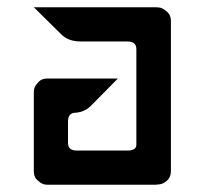

<svg xmlns="http://www.w3.org/2000/svg" viewBox="-20 -752 555 528"><path d="M73 -732H408Q413 -732 420 -731Q427 -730 438.5 -720.5Q450 -711 450 -695V-281Q450 -265 439.5 -255.5Q429 -246 418 -245L408 -244H295H292H191H114H110Q96 -244 86 -254Q73 -263 73 -281V-286V-314V-418V-494V-499Q73 -513 83 -523Q92 -536 110 -536H115H151H304L230 -461Q213 -444 188 -442Q167 -442 167 -418V-359Q167 -338 191 -338H292H295H330Q355 -338 355 -354V-419V-553V-617Q355 -638 330 -638H198Q167 -639 148 -658Z"/></svg>

Font: ECO
Style: Regular
Weight: 400
Version: Version 1.1